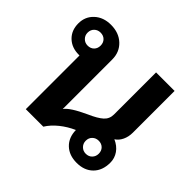

<svg xmlns="http://www.w3.org/2000/svg" viewBox="-144 -757 938 938"><g transform="rotate(45 325.0 -288.0)"><path d="M605 -107Q605 -53 573.5 -21.5Q542 10 489 10Q437 10 405.5 -20Q374 -50 373 -101Q334 -84 301 -57.5Q268 -31 249 0H128V-371H123Q74 -371 43.5 -400.5Q13 -430 13 -478Q13 -525 46 -555.5Q79 -586 131 -586Q186 -586 220.5 -553.5Q255 -521 255 -470V-128Q275 -157 360 -196Q408 -217 429.5 -236.5Q451 -256 451 -286V-577H579V-289Q579 -260 568 -237Q557 -214 538 -202Q570 -188 587.5 -163Q605 -138 605 -107ZM167 -478Q167 -498 154.5 -510.5Q142 -523 122 -523Q103 -523 90 -510.5Q77 -498 77 -478Q77 -459 90 -446Q103 -433 122 -433Q142 -433 154.5 -445.5Q167 -458 167 -478ZM534 -98Q534 -118 521.5 -130.5Q509 -143 489 -143Q470 -143 457 -130.5Q444 -118 444 -98Q444 -79 457 -66Q470 -53 489 -53Q509 -53 521.5 -66Q534 -79 534 -98Z"/></g></svg>

Font: Sarabun
Style: Bold
Weight: 700
Designer: Suppakit Chalermlarp | Katatrad Co.,Ltd.
Foundry: Cadson Demak Co.,Ltd.
Version: Version 1.000; ttfautohint (v1.6)